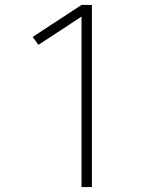

<svg xmlns="http://www.w3.org/2000/svg" viewBox="-20 -755 640 775"><path d="M309 0V-688L135 -574L112 -606L309 -735H351V0Z"/></svg>

Font: Zed Sans Extralight Extended
Style: Regular
Weight: 200
Width: 7
Designer: Belleve Invis
Foundry: Belleve Invis
Version: Version 1.0.0; ttfautohint (v1.8.4)